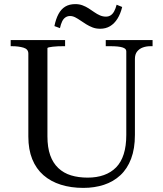

<svg xmlns="http://www.w3.org/2000/svg" viewBox="-20 -905 795 935"><path d="M211 -241Q211 -187 224.5 -149Q238 -111 264 -86.5Q290 -62 326 -51Q362 -40 407 -40Q451 -40 486 -52.5Q521 -65 545.5 -90Q570 -115 582.5 -154.5Q595 -194 595 -248V-655Q595 -662 590.5 -666.5Q586 -671 576.5 -674Q567 -677 552.5 -678.5Q538 -680 518 -680H495V-710H723V-680H712Q693 -680 676 -674Q659 -668 648 -654.5Q637 -641 637 -618V-248Q637 -181 618.5 -132Q600 -83 566 -51.5Q532 -20 486 -5Q440 10 386 10Q326 10 276.5 -5.5Q227 -21 191.5 -52Q156 -83 137 -130Q118 -177 118 -240V-644Q118 -666 94 -673Q70 -680 38 -680H32V-710H297V-680H288Q275 -680 261.5 -679.5Q248 -679 236.5 -677.5Q225 -676 218 -674.5Q211 -673 211 -670ZM468 -765Q447 -765 430.5 -771.5Q414 -778 399.5 -787Q385 -796 372 -805Q359 -814 346.5 -820.5Q334 -827 321 -827Q309 -827 299 -820.5Q289 -814 282.5 -800.5Q276 -787 272 -768L245 -778Q252 -813 265 -837Q278 -861 298 -873Q318 -885 347 -885Q366 -885 382 -879Q398 -873 412 -864Q426 -855 439.5 -845.5Q453 -836 467 -830Q481 -824 496 -824Q509 -824 519 -830.5Q529 -837 536 -850Q543 -863 548 -882L575 -871Q567 -838 552 -814Q537 -790 516 -777.5Q495 -765 468 -765Z"/></svg>

Font: Roboto Serif 144pt
Style: Regular
Weight: 400
Version: Version 1.008